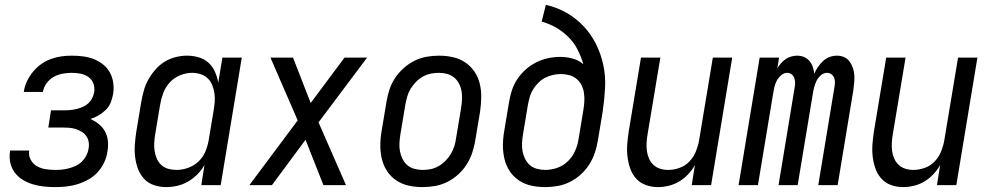

<svg xmlns="http://www.w3.org/2000/svg" viewBox="-20 -755 4040 783"><path d="M206 8Q182 8 158.5 5.5Q135 3 113.5 -3.5Q92 -10 72.5 -22Q53 -34 40 -51.5Q27 -69 22 -91.5Q17 -114 21 -138V-141H99V-140Q96 -120 105.5 -103Q115 -86 131 -77Q147 -68 166.5 -65Q186 -62 206 -62Q220 -62 234 -63.5Q248 -65 262.5 -69Q277 -73 290.5 -79.5Q304 -86 314.5 -96.5Q325 -107 332 -120.5Q339 -134 341 -148Q344 -163 341.5 -176.5Q339 -190 331.5 -200.5Q324 -211 312.5 -218Q301 -225 288 -229Q275 -233 261 -234Q247 -235 233 -235H177L188 -305H244Q256 -305 269 -306.5Q282 -308 294 -311Q306 -314 318.5 -319.5Q331 -325 340.5 -334Q350 -343 356 -355Q362 -367 364 -379Q367 -397 361 -414Q355 -431 340.5 -441Q326 -451 308.5 -454.5Q291 -458 273 -458Q255 -458 235.5 -454.5Q216 -451 199 -441.5Q182 -432 170 -415.5Q158 -399 155 -380H77Q80 -402 89.5 -422.5Q99 -443 113.5 -461Q128 -479 146.5 -492.5Q165 -506 186.5 -514Q208 -522 229.5 -525Q251 -528 272 -528Q296 -528 319 -525Q342 -522 362.5 -514Q383 -506 400.5 -492Q418 -478 428.5 -458.5Q439 -439 442 -416Q445 -393 441 -370Q438 -353 431 -336Q424 -319 411 -306.5Q398 -294 382 -284.5Q366 -275 349 -270Q368 -261 383.5 -248.5Q399 -236 408.5 -218.5Q418 -201 420 -179.5Q422 -158 418 -137Q415 -114 404.5 -92Q394 -70 378 -52.5Q362 -35 340.5 -23Q319 -11 296.5 -4Q274 3 251 5.5Q228 8 206 8Z M658 8Q632 8 608 0Q584 -8 567.5 -26Q551 -44 542.5 -67Q534 -90 531 -115.5Q528 -141 530 -167Q532 -193 536 -219L556 -339Q560 -362 566.5 -385.5Q573 -409 585 -430.5Q597 -452 613.5 -471Q630 -490 651 -503Q672 -516 696 -522Q720 -528 743 -528Q768 -528 791 -521Q814 -514 830.5 -499Q847 -484 856.5 -462.5Q866 -441 870 -418L887 -520H966L880 0H801L814 -83Q803 -62 785.5 -44.5Q768 -27 747.5 -15Q727 -3 704 2.5Q681 8 658 8ZM700 -62Q723 -62 747 -70.5Q771 -79 789.5 -96.5Q808 -114 817.5 -137Q827 -160 831 -183L851 -303Q854 -321 855.5 -339Q857 -357 854.5 -374.5Q852 -392 845.5 -408Q839 -424 827 -435.5Q815 -447 798 -452.5Q781 -458 763 -458Q739 -458 714.5 -448Q690 -438 672.5 -419Q655 -400 646 -376Q637 -352 633 -328L613 -208Q610 -191 609 -173.5Q608 -156 610.5 -139.5Q613 -123 619.5 -108Q626 -93 638 -82Q650 -71 666.5 -66.5Q683 -62 700 -62Z M997 0 1194 -264 1083 -520H1175L1247 -335L1385 -520H1477L1279 -256L1391 0H1299L1226 -185L1089 0Z M1703 8Q1674 8 1646.5 2Q1619 -4 1596.5 -19Q1574 -34 1559 -56.5Q1544 -79 1537.5 -106Q1531 -133 1531 -161.5Q1531 -190 1536 -219L1556 -339Q1560 -364 1568 -389Q1576 -414 1591 -436.5Q1606 -459 1626 -477Q1646 -495 1670 -507Q1694 -519 1719.5 -523.5Q1745 -528 1770 -528Q1799 -528 1826.5 -522Q1854 -516 1876.5 -501Q1899 -486 1914.5 -463.5Q1930 -441 1936.5 -414Q1943 -387 1942.5 -358.5Q1942 -330 1938 -301L1918 -181Q1914 -156 1905.5 -131Q1897 -106 1882.5 -83.5Q1868 -61 1848 -43Q1828 -25 1804 -13Q1780 -1 1754 3.5Q1728 8 1703 8ZM1704 -62Q1721 -62 1737.5 -65.5Q1754 -69 1769.5 -78Q1785 -87 1797.5 -100Q1810 -113 1819 -128Q1828 -143 1833 -159.5Q1838 -176 1840 -192L1860 -312Q1863 -330 1864 -347.5Q1865 -365 1862.5 -381.5Q1860 -398 1852.5 -413Q1845 -428 1832.5 -438.5Q1820 -449 1803.5 -453.5Q1787 -458 1770 -458Q1753 -458 1736 -454.5Q1719 -451 1703.5 -442Q1688 -433 1675.5 -420Q1663 -407 1654 -392Q1645 -377 1640.5 -360.5Q1636 -344 1633 -328L1613 -208Q1610 -190 1609 -172.5Q1608 -155 1611 -138.5Q1614 -122 1621.5 -107Q1629 -92 1641 -81.5Q1653 -71 1670 -66.5Q1687 -62 1704 -62Z M2203 8Q2174 8 2146.5 2Q2119 -4 2096.5 -19Q2074 -34 2059 -56.5Q2044 -79 2037.5 -106Q2031 -133 2031 -161.5Q2031 -190 2036 -219L2056 -339Q2060 -364 2068 -388Q2076 -412 2090.5 -433.5Q2105 -455 2125 -472.5Q2145 -490 2168.5 -501.5Q2192 -513 2216.5 -518Q2241 -523 2265 -523Q2291 -523 2316 -516Q2341 -509 2359 -493Q2350 -524 2335.5 -552.5Q2321 -581 2298.5 -603.5Q2276 -626 2248.5 -642Q2221 -658 2189 -667L2206 -735Q2252 -725 2291 -702.5Q2330 -680 2360.5 -647.5Q2391 -615 2411 -574.5Q2431 -534 2440.5 -489.5Q2450 -445 2447.5 -397Q2445 -349 2438 -301L2418 -181Q2414 -156 2405.5 -131Q2397 -106 2382.5 -83.5Q2368 -61 2348 -43Q2328 -25 2304 -13Q2280 -1 2254 3.5Q2228 8 2203 8ZM2204 -62Q2228 -62 2252.5 -70.5Q2277 -79 2295.5 -97Q2314 -115 2324.5 -138Q2335 -161 2339 -185L2359 -306Q2362 -324 2363 -341.5Q2364 -359 2361.5 -376Q2359 -393 2351.5 -408Q2344 -423 2331 -433.5Q2318 -444 2301.5 -448.5Q2285 -453 2268 -453Q2252 -453 2235.5 -449.5Q2219 -446 2203.5 -438Q2188 -430 2175.5 -417.5Q2163 -405 2154 -390.5Q2145 -376 2140.5 -360Q2136 -344 2133 -328L2113 -208Q2110 -190 2109 -172.5Q2108 -155 2111 -138.5Q2114 -122 2121.5 -107Q2129 -92 2141 -81.5Q2153 -71 2170 -66.5Q2187 -62 2204 -62Z M2663 8Q2637 8 2613.5 -0.5Q2590 -9 2574 -27Q2558 -45 2550 -68Q2542 -91 2539 -116Q2536 -141 2538 -167Q2540 -193 2544 -219L2594 -520H2673L2621 -208Q2618 -191 2617 -174Q2616 -157 2618 -140.5Q2620 -124 2626.5 -109Q2633 -94 2644.5 -83Q2656 -72 2672 -67Q2688 -62 2705 -62Q2728 -62 2751.5 -70.5Q2775 -79 2792 -97Q2809 -115 2818 -137.5Q2827 -160 2831 -183L2887 -520H2966L2880 0H2801L2814 -82Q2803 -62 2786.5 -44.5Q2770 -27 2750 -15Q2730 -3 2707.5 2.5Q2685 8 2663 8Z M2992 0 3078 -520H3157L3150 -476Q3156 -487 3165 -497Q3174 -507 3184 -514Q3194 -521 3206.5 -524.5Q3219 -528 3231 -528Q3246 -528 3259 -522.5Q3272 -517 3281 -506.5Q3290 -496 3294.5 -482Q3299 -468 3301 -454Q3306 -468 3315.5 -481.5Q3325 -495 3336.5 -506Q3348 -517 3363 -522.5Q3378 -528 3393 -528Q3409 -528 3422.5 -522Q3436 -516 3444.5 -504.5Q3453 -493 3458 -478.5Q3463 -464 3464 -449Q3465 -434 3463.5 -418.5Q3462 -403 3460 -387L3396 0H3317L3383 -400Q3385 -410 3385 -420Q3385 -430 3381.5 -438.5Q3378 -447 3370 -452.5Q3362 -458 3352 -458Q3339 -458 3327.5 -448Q3316 -438 3310 -425.5Q3304 -413 3300.5 -400Q3297 -387 3295 -374L3233 0H3155L3221 -400Q3223 -410 3222.5 -420Q3222 -430 3218.5 -438.5Q3215 -447 3207.5 -452.5Q3200 -458 3190 -458Q3177 -458 3165.5 -448Q3154 -438 3147.5 -425.5Q3141 -413 3138 -400Q3135 -387 3133 -374L3071 0Z M3663 8Q3637 8 3613.5 -0.5Q3590 -9 3574 -27Q3558 -45 3550 -68Q3542 -91 3539 -116Q3536 -141 3538 -167Q3540 -193 3544 -219L3594 -520H3673L3621 -208Q3618 -191 3617 -174Q3616 -157 3618 -140.5Q3620 -124 3626.5 -109Q3633 -94 3644.5 -83Q3656 -72 3672 -67Q3688 -62 3705 -62Q3728 -62 3751.5 -70.5Q3775 -79 3792 -97Q3809 -115 3818 -137.5Q3827 -160 3831 -183L3887 -520H3966L3880 0H3801L3814 -82Q3803 -62 3786.5 -44.5Q3770 -27 3750 -15Q3730 -3 3707.5 2.5Q3685 8 3663 8Z"/></svg>

Font: Iosevka Algr
Style: Italic
Weight: 400
Italic angle: -9°
Monospace: yes
Designer: Belleve Invis
Foundry: Belleve Invis
Version: Version 26.0.2; ttfautohint (v1.8.3)